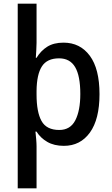

<svg xmlns="http://www.w3.org/2000/svg" viewBox="-20 -831 606 1040"><path d="M519 -321Q519 -185 467 -113Q415 -41 326 -41Q273 -41 236 -62.5Q199 -84 178 -118H172Q174 -101 176 -77.5Q178 -54 178 -38V189H76V-811H178V-599Q178 -581 176.5 -558Q175 -535 174 -518H178Q201 -556 236 -578Q271 -600 324 -600Q414 -600 466.5 -529Q519 -458 519 -321ZM415 -322Q415 -420 387 -467.5Q359 -515 300 -515Q235 -515 207 -471.5Q179 -428 178 -339V-319Q178 -224 205 -175.5Q232 -127 301 -127Q361 -127 388 -179.5Q415 -232 415 -322Z"/></svg>

Font: Noto Sans Tamil UI SemiCondensed Medium
Style: Regular
Weight: 500
Width: 4
Designer: Jelle Bosma - Monotype Design Team
Foundry: Monotype Imaging Inc.
Version: Version 2.004; ttfautohint (v1.8.4.7-5d5b)